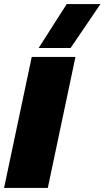

<svg xmlns="http://www.w3.org/2000/svg" viewBox="-36 -924 514 944"><path d="M154 -688 292 -904H458L311 -688ZM-16 0 120 -644H335L199 0Z"/></svg>

Font: Kanit ExtraBold
Style: Italic
Weight: 800
Italic angle: -12°
Designer: Katatrad Team
Foundry: CadsonDemak
Version: Version 2.000; ttfautohint (v1.8.3)